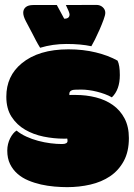

<svg xmlns="http://www.w3.org/2000/svg" viewBox="-20 -752 549 787"><path d="M144.5 -556.2Q134.8 -571.8 127 -586.7Q119.1 -601.6 112.3 -615.2Q97.7 -643.1 86.4 -664.3Q75.2 -685.5 75.2 -699.7Q75.2 -713.9 85.4 -722.7Q95.7 -731.4 116.7 -731.4H212.9L243.2 -675.3Q265.1 -675.3 265.1 -692.9Q265.1 -700.7 250 -731.4H285.2Q297.9 -731.4 306.9 -731.4Q315.9 -731.4 322.3 -731.9H375Q390.6 -731.9 401.1 -722.4Q411.6 -712.9 411.6 -699.2Q411.6 -690.4 404.5 -671.1Q397.5 -651.9 388.2 -630.6Q378.9 -609.4 369.4 -590.3Q359.9 -571.3 354.5 -562.5Q311.5 -571.8 252.9 -571.8Q195.8 -571.8 144.5 -556.2ZM276.9 -382.8Q264.2 -378.9 264.2 -367.7V-365.2Q264.2 -362.8 264.6 -362.3Q267.1 -362.8 270.8 -362.8Q274.4 -362.8 278.8 -362.8H290.5Q333.5 -362.8 373 -352.8Q412.6 -342.8 442.6 -321.5Q472.7 -300.3 490.5 -266.6Q508.3 -232.9 508.3 -186Q508.3 -130.4 487.3 -91.8Q466.3 -53.2 431.2 -29.5Q396 -5.9 350.3 4.6Q304.7 15.1 255.4 15.1Q231 15.1 203.1 12.7Q175.3 10.3 147.9 4.2Q120.6 -2 95.7 -12.5Q70.8 -22.9 51.8 -39.6Q32.7 -56.2 21.2 -79.6Q9.8 -103 9.8 -134.8Q9.8 -148.4 12.9 -161.4Q16.1 -174.3 21.5 -185.1Q26.9 -195.8 33.7 -204.1Q40.5 -212.4 47.9 -216.8Q64.9 -202.6 87.9 -192.1Q110.8 -181.6 136.2 -174.8Q161.6 -168 187 -164.8Q212.4 -161.6 233.9 -161.6Q256.8 -161.6 256.8 -174.3Q256.8 -180.7 255.4 -184.1Q252.9 -183.6 247.1 -183.6H241.7Q200.7 -183.6 158.7 -192.1Q116.7 -200.7 82.8 -220.5Q48.8 -240.2 27.3 -273.4Q5.9 -306.6 5.9 -355.5Q5.9 -440.4 68.8 -492.2Q138.2 -549.8 260.7 -549.8Q321.3 -549.8 373 -537.1Q424.8 -524.4 461.9 -503.4Q471.2 -484.4 471.2 -444.3Q471.2 -384.3 438.5 -353Q425.8 -360.4 409.9 -366.2Q394 -372.1 377.4 -376.2Q360.8 -380.4 344.2 -382.6Q327.6 -384.8 313 -384.8Q283.2 -384.8 276.9 -382.8Z"/></svg>

Font: Modak sl
Style: Regular
Weight: 400
Designer: Sarang Kulkarni, Maithili Shingre, Noopur Datye
Foundry: Ek Type
Version: Version 1.036;PS Version 1.000;hotconv 1.0.79;makeotf.lib2.5